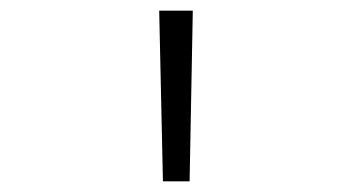

<svg xmlns="http://www.w3.org/2000/svg" viewBox="-20 -750 660 360"><path d="M285.5 -410 278.5 -730H341.5L335.5 -410Z"/></svg>

Font: Monaspace Neon Var ExtraLight
Style: Regular
Weight: 200
Designer: Riley Cran and the Lettermatic Team
Version: Version 1.200 (Monaspace Neon Var)